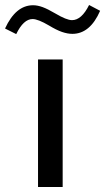

<svg xmlns="http://www.w3.org/2000/svg" viewBox="-76 -753 423 773"><path d="M-55.7 -638.2Q-12.7 -731.9 57.1 -731.9Q74.7 -731.9 95.5 -724.4Q116.2 -716.8 146 -699.2Q191.9 -671.9 213.9 -671.9Q252.4 -671.9 282.7 -732.9L327.1 -709.5Q286.6 -616.7 215.3 -616.7Q195.8 -616.7 173.3 -624.5Q150.9 -632.3 121.1 -650.4Q77.1 -676.3 55.2 -676.3Q18.6 -676.3 -10.7 -615.7ZM77.1 -513.7H176.3V0H77.1Z"/></svg>

Font: Estedad-FD Medium
Style: Regular
Weight: 500
Designer: Amin Abedi
Version: Version 7.3